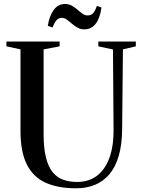

<svg xmlns="http://www.w3.org/2000/svg" viewBox="-20 -956 726 984"><path d="M371 9Q276 9 212.5 -20.2Q149 -49.5 117 -114.2Q85 -179 85 -285.5V-703L13 -718.5V-743H285.5V-718.5L203.5 -703V-269.5Q203.5 -196.5 215.5 -148.8Q227.5 -101 250 -73.5Q272.5 -46 304.2 -34.8Q336 -23.5 375.5 -23.5Q432.5 -23.5 474.2 -53.2Q516 -83 539.2 -143Q562.5 -203 562 -293.5L559 -702.5L484 -718.5V-743H676V-718.5L610 -703L606 -296.5Q605.5 -215 588.5 -157Q571.5 -99 540.2 -62.5Q509 -26 466 -8.5Q423 9 371 9ZM412 -805.5Q392.5 -805.5 376.8 -814.5Q361 -823.5 348 -835Q335 -846.5 322.5 -855.5Q310 -864.5 297 -864.5Q279.5 -864.5 268.8 -851.2Q258 -838 249 -815L225 -824Q233 -874.5 255.2 -905Q277.5 -935.5 313 -935.5Q333 -935.5 348.5 -926.8Q364 -918 377.2 -906.2Q390.5 -894.5 402.8 -885.8Q415 -877 428.5 -877Q446 -876.5 456.8 -887.8Q467.5 -899 476.5 -926L500 -917.5Q492.5 -862.5 470.2 -834Q448 -805.5 412 -805.5Z"/></svg>

Font: Merriweather 120pt Medium
Style: Regular
Weight: 500
Version: Version 2.100